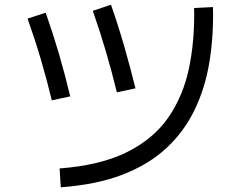

<svg xmlns="http://www.w3.org/2000/svg" viewBox="-20 -765 1040 815"><path d="M476 -373Q455 -460 429.5 -546.5Q404 -633 374 -719L451 -745Q482 -657 507.5 -568Q533 -479 555 -390ZM238 30 233 -50Q405 -63 517.5 -118.5Q630 -174 693.5 -265Q757 -356 782 -474.5Q807 -593 804 -731L884 -735Q887 -612 869 -502Q851 -392 806.5 -299.5Q762 -207 687 -137Q612 -67 501 -24Q390 19 238 30ZM200 -339Q179 -426 153.5 -512.5Q128 -599 97 -686L174 -711Q205 -623 231 -534Q257 -445 278 -356Z"/></svg>

Font: Murecho
Style: Regular
Weight: 400
Designer: Neil Summerour
Foundry: Positype
Version: Version 1.010; ttfautohint (v1.8.3)